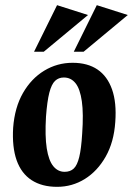

<svg xmlns="http://www.w3.org/2000/svg" viewBox="-20 -708 514 743"><path d="M200.9 15Q141.9 15 102.1 -11Q62.3 -37 44.3 -88Q26.4 -139 30.9 -213.9Q36.8 -292.1 68.9 -348.1Q101 -404.1 151.3 -434.6Q201.5 -465 261 -465Q319 -465 357.3 -439Q395.6 -413 413.6 -362Q431.6 -311 426.1 -236.1Q420.9 -158.2 389.1 -102.1Q357.2 -45.9 308.3 -15.4Q259.4 15 200.9 15ZM230 -43.1Q252 -43.1 265.4 -55.8Q278.9 -68.5 286.7 -100.6Q294.5 -132.6 298 -190.9Q303.5 -268.3 296.7 -316.1Q289.9 -364 272.2 -386.1Q254.5 -408.1 227 -408.1Q206.9 -408.1 193.1 -395.1Q179.4 -382.1 170.9 -349.4Q162.5 -316.7 158 -256.9Q153.5 -181.1 160.9 -133.9Q168.4 -86.6 186.2 -64.9Q204.1 -43.1 230 -43.1ZM265.6 -507.9 354.6 -688 474.5 -649.9 303.7 -507.9ZM111.8 -507.9 200.8 -688 320.6 -649.9 149.5 -507.9Z"/></svg>

Font: Ancizar Serif Light
Style: Italic
Weight: 300
Italic angle: -4°
Designer: Cesar Puertas, Viviana Monsalve, Julian Moncada, Julian Prieto, Jose Castro, Felipe Aragon, Mariel Hernandez, Sara Alarc
Version: Version 8.100